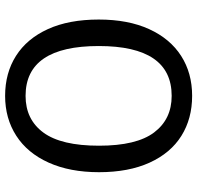

<svg xmlns="http://www.w3.org/2000/svg" viewBox="-30 -710 753 732"><g transform="rotate(-90 346.0 -344.5)"><path d="M637 -344Q637 -232 600.5 -152Q564 -72 498.5 -30Q433 12 346 12Q259 12 193.5 -29Q128 -70 91.5 -150Q55 -230 55 -343Q55 -454 91.5 -535Q128 -616 194 -658.5Q260 -701 346 -701Q433 -701 498.5 -659.5Q564 -618 600.5 -538Q637 -458 637 -344ZM156 -343Q156 -200 206.5 -133Q257 -66 346 -66Q536 -66 536 -344Q536 -623 346 -623Q256 -623 206 -555Q156 -487 156 -343Z"/></g></svg>

Font: FiraGOUPP
Style: Medium
Weight: 400
Designer: bBox Type
Foundry: bBox Type GmbH
Version: Version 1.001